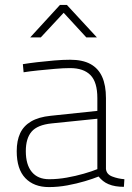

<svg xmlns="http://www.w3.org/2000/svg" viewBox="-20 -752 535 781"><path d="M179 9Q118 9 83 -27.5Q48 -64 48 -137Q48 -180 62 -210Q76 -240 106.5 -258Q137 -276 186 -281L376 -301V-353Q376 -418 348 -446.5Q320 -475 265 -475Q239 -475 204 -472Q169 -469 135 -465.5Q101 -462 76 -458L73 -491Q97 -495 131 -499Q165 -503 200.5 -506Q236 -509 265 -509Q316 -509 348 -491.5Q380 -474 395.5 -439.5Q411 -405 411 -353V-65Q413 -43 436.5 -34Q460 -25 486 -23L484 8Q467 8 451 5.5Q435 3 421 -3Q409 -8 399 -16Q389 -24 381 -34Q359 -25 325.5 -15Q292 -5 254 2Q216 9 179 9ZM180 -23Q215 -23 251.5 -29.5Q288 -36 321 -45.5Q354 -55 376 -64V-269L190 -250Q132 -244 108.5 -216.5Q85 -189 85 -137Q85 -82 109.5 -52.5Q134 -23 180 -23ZM103 -600 224 -732H252L374 -600H331L239 -700L146 -600Z"/></svg>

Font: TitilliumWeb ExtraLight
Style: Regular
Weight: 400
Designer: Mohamed Gaber, Accademia di Belle Arti di Urbino and others
Foundry: Kief Type Foundry, Accademia di Belle Arti di Urbino and others
Version: Version 3.000; ttfautohint (v1.8.2)